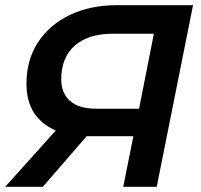

<svg xmlns="http://www.w3.org/2000/svg" viewBox="-21 -720 775 740"><path d="M454 0 493 -195H320Q317 -195 313 -195L144 0H-1L194 -217Q81 -266 81 -397Q81 -489 125.5 -557Q170 -625 248.5 -662.5Q327 -700 430 -700H723L583 0ZM515 -301 572 -590H413Q319 -590 267 -544Q215 -498 215 -414Q215 -361 249 -331Q283 -301 350 -301Z"/></svg>

Font: Montserrat SemiBold
Style: Italic
Weight: 600
Italic angle: -11.3°
Designer: Julieta Ulanovsky
Foundry: Julieta Ulanovsky
Version: Version 9.000; ttfautohint (v1.8.4.7-5d5b)